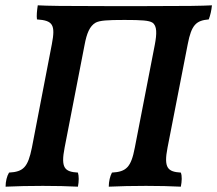

<svg xmlns="http://www.w3.org/2000/svg" viewBox="-20 -699 817 722"><path d="M1 3C39 1 94 0 141 0C189 0 236 1 273 3C277 -17 277 -37 273 -50C223 -53 208 -67 223 -144L298 -530C306 -573 317 -601 340 -614C356 -622 382 -624 448 -624C514 -624 540 -622 553 -614C571 -602 570 -572 562 -530L487 -144C473 -70 455 -53 401 -50C394 -37 389 -17 389 3C427 1 481 0 529 0C576 0 623 1 660 3C664 -17 665 -37 660 -50C611 -53 595 -67 610 -144L686 -533C700 -606 718 -622 765 -626C771 -642 775 -659 777 -679C738 -677 688 -676 518 -676H388C215 -676 158 -677 122 -679C119 -659 117 -640 119 -626C179 -622 189 -606 175 -533L100 -144C85 -70 68 -53 14 -50C6 -37 1 -17 1 3Z"/></svg>

Font: Vollkorn Semibold
Style: Italic
Weight: 600
Italic angle: -11°
Designer: Friedrich Althausen
Foundry: Friedrich Althausen
Version: Version 4.015;PS 004.015;hotconv 1.0.88;makeotf.lib2.5.64775